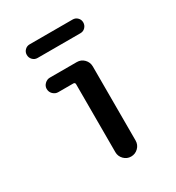

<svg xmlns="http://www.w3.org/2000/svg" viewBox="-170 -810 840 915"><g transform="rotate(-30 250.0 -352.5)"><path d="M131.8 -629.9Q116.2 -629.9 105.5 -641.1Q94.7 -652.3 94.7 -668Q94.7 -683.6 105.5 -694.3Q116.2 -705.1 131.8 -705.1H368.2Q383.8 -705.1 394.5 -694.3Q405.3 -683.6 405.3 -668Q405.3 -652.3 394.5 -641.1Q383.8 -629.9 368.2 -629.9ZM228.5 -55.7V-429.7Q228.5 -438.5 219.7 -439.5H135.7Q120.1 -439.5 107.9 -451.2Q95.7 -462.9 95.7 -480.5Q95.7 -496.1 107.9 -507.8Q120.1 -519.5 135.7 -519.5H284.2Q307.6 -519.5 323.7 -502.9Q339.8 -486.3 339.8 -462.9V-55.7Q339.8 -32.2 323.2 -16.1Q306.6 0 283.7 0Q260.7 0 244.6 -16.6Q228.5 -33.2 228.5 -55.7Z"/></g></svg>

Font: Rounded Mgen+ 1mn medium
Style: Regular
Weight: 500
Designer: [Source Han Sans]
Ryoko NISHIZUKA  (kana & ideographs); Paul D. Hunt (Latin, Greek & Cyrillic); Wenlong ZHANG  (bopomofo
Version: Version 1.059.20150602